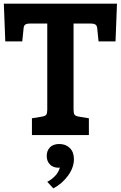

<svg xmlns="http://www.w3.org/2000/svg" viewBox="-20 -740 662 1052"><path d="M621 -720 613 -513H520L513 -582Q512 -599 503.5 -605Q495 -611 475 -611H383V-139Q383 -119 388.5 -111.5Q394 -104 412 -101L467 -92V0H155V-92L210 -101Q228 -104 233.5 -111.5Q239 -119 239 -139V-611H146Q126 -611 118 -605Q110 -599 109 -582L102 -513H9L1 -720ZM385 132Q385 179 352 223.5Q319 268 272 292L239 256Q263 244 282 224Q301 204 308 178Q305 179 300 179Q272 179 254 161.5Q236 144 236 114Q236 86 253.5 67.5Q271 49 305 49Q340 49 362.5 71Q385 93 385 132Z"/></svg>

Font: Enriqueta
Style: Bold
Weight: 700
Designer: Viviana Monsalve, Gustavo Ibarra
Foundry: 72Puntos
Version: Version 2.000